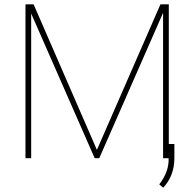

<svg xmlns="http://www.w3.org/2000/svg" viewBox="-20 -731 860 887"><path d="M135.3 -710.9 427.7 -38.6 721.2 -710.9H759.8V0H733.4V-671.9L438.5 0H417.5L124 -668.5V0H97.7V-710.9ZM733.9 136.2 715.8 120.6Q755.4 69.8 758.8 15.6L759.3 -65.9H785.6V5.4Q783.7 83 733.9 136.2Z"/></svg>

Font: Roboto Thin
Style: Regular
Weight: 250
Designer: Google
Version: Version 2.134; 2016